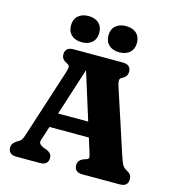

<svg xmlns="http://www.w3.org/2000/svg" viewBox="-129 -1023 1043 1134"><g transform="rotate(15 392.0 -456.5)"><path d="M186.8 -310H497.8L499 -220.2H185ZM269.1 -43.2Q269.1 -23.2 257 -11.6Q245 0 219.7 0H74.6Q49.4 0 37.3 -11.6Q25.2 -23.2 25.2 -43.2Q25.2 -56.8 31.6 -66.4Q38 -76 52.2 -86L65.7 -93.7Q76.2 -99.8 82.3 -109.4Q88.4 -119 98.5 -151L230.2 -559.4Q237.9 -583.2 236.3 -593.7Q234.7 -604.1 216.3 -612.4Q201.4 -619.3 194.1 -630.3Q186.7 -641.2 186.7 -656.8Q186.7 -676.8 198.8 -688.4Q210.9 -700 236.1 -700H538.9Q564.2 -700 576.2 -688.4Q588.3 -676.7 588.3 -656.8Q588.3 -640 580.2 -629.1Q572.1 -618.1 556 -610.4Q544.7 -605.1 543.5 -593.9Q542.4 -582.6 548.3 -562.8L674.6 -176.6Q687.1 -137.7 696 -119.3Q704.9 -100.9 721.9 -92.5Q742.2 -81.6 749.5 -70.7Q756.9 -59.9 756.9 -43.2Q756.9 -23.2 744.8 -11.6Q732.8 0 707.5 0H478.4Q452.8 0 440.9 -11.6Q429 -23.2 429 -43.2Q429 -58.8 436.6 -69.1Q444.2 -79.5 459.2 -86.4L482.2 -94.2Q494.4 -99.6 492.2 -111.5Q489.9 -123.4 481.8 -148.6L333.3 -622L346.9 -621L201.9 -168.8Q195 -146.9 190.5 -133.8Q186.1 -120.7 191 -111.8Q195.9 -102.9 215.9 -93L238.9 -85.2Q252.7 -78.7 260.9 -68.9Q269.1 -59.2 269.1 -43.2ZM272.6 -752.8Q232.7 -752.8 209.3 -774Q185.9 -795.1 185.9 -832.7Q185.9 -870.3 209.3 -891.6Q232.7 -912.9 272.6 -912.9Q312.9 -912.9 335.8 -891.6Q358.8 -870.3 358.8 -832.7Q358.8 -795.5 335.8 -774.2Q312.9 -752.8 272.6 -752.8ZM501.7 -752.8Q461.8 -752.8 438.4 -774Q415 -795.1 415 -832.8Q415 -870.3 438.4 -891.6Q461.8 -912.9 501.7 -912.9Q542.8 -912.9 565.9 -891.6Q589.1 -870.3 589.1 -832.7Q589.1 -795.5 565.9 -774.2Q542.8 -752.8 501.7 -752.8Z"/></g></svg>

Font: Fraunces SuperSoft
Style: Regular
Weight: 900
Version: Version 1.000;[b76b70a41]